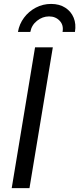

<svg xmlns="http://www.w3.org/2000/svg" viewBox="-20 -972 409 992"><path d="M252.9 -727.5 132.3 0H40.5L161.1 -727.5ZM244.1 -951.7Q286.6 -951.7 316.9 -932.4Q347.2 -913.1 360.6 -880.4Q374 -847.7 367.2 -807.1H303.2Q309.6 -842.3 288.3 -864.7Q267.1 -887.2 233.4 -887.2Q199.7 -887.2 171.4 -864.7Q143.1 -842.3 136.7 -807.1H72.8Q79.6 -847.7 104 -880.4Q128.4 -913.1 164.8 -932.4Q201.2 -951.7 244.1 -951.7Z"/></svg>

Font: Inter 17pt
Style: Italic
Weight: 400
Italic angle: -9.3988°
Version: Version 4.001;git-66647c0bb